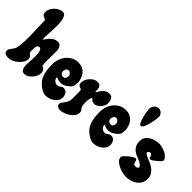

<svg xmlns="http://www.w3.org/2000/svg" viewBox="-0 -1423 2077 2077"><g transform="rotate(45 1038.5 -384.5)"><path d="M144 -775Q166 -775 178.5 -755.5Q191 -736 197 -705.5Q203 -675 203.5 -637.5Q204 -600 202.5 -563.5Q201 -527 198.5 -496Q196 -465 196 -448Q196 -437 196.5 -427Q197 -417 199 -406Q211 -422 224 -440Q237 -458 252.5 -473Q268 -488 286.5 -498Q305 -508 329 -508Q356 -508 369.5 -495.5Q383 -483 388.5 -464Q394 -445 394 -423Q394 -401 394 -383Q394 -340 393 -295.5Q392 -251 397 -209Q400 -203 408 -200Q416 -197 424.5 -190.5Q433 -184 439 -172Q445 -160 445 -137Q445 -116 434 -92.5Q423 -69 405.5 -49.5Q388 -30 366.5 -17Q345 -4 323 -4Q293 -4 281 -23Q269 -42 266.5 -68.5Q264 -95 267 -123.5Q270 -152 270 -172Q270 -184 271 -209.5Q272 -235 269.5 -261Q267 -287 259 -306.5Q251 -326 234 -326Q220 -326 212.5 -319Q205 -312 202 -302Q199 -292 199 -280Q199 -268 199 -258Q199 -253 198.5 -244.5Q198 -236 198.5 -227Q199 -218 201 -211Q203 -204 209 -203Q224 -190 232 -181Q240 -172 240 -151Q240 -124 223.5 -97.5Q207 -71 182.5 -50Q158 -29 128.5 -16.5Q99 -4 73 -4Q47 -4 27.5 -14Q8 -24 8 -56Q8 -65 16 -77Q24 -89 34 -102.5Q44 -116 53 -131Q62 -146 64 -161Q73 -211 74.5 -263Q76 -315 74.5 -367.5Q73 -420 70.5 -472Q68 -524 68 -574Q57 -582 46.5 -586Q36 -590 27.5 -595Q19 -600 13.5 -610.5Q8 -621 8 -642Q8 -667 20 -690.5Q32 -714 51.5 -733Q71 -752 95.5 -763.5Q120 -775 144 -775Z M648 -507Q685 -507 712.5 -494Q740 -481 758.5 -459Q777 -437 787 -407Q797 -377 800 -344Q795 -330 795.5 -315Q796 -300 788 -286Q780 -272 766.5 -259.5Q753 -247 737 -236.5Q721 -226 704 -220Q687 -214 671 -214Q657 -214 641 -216Q625 -218 614 -226L596 -230V-226Q596 -203 615 -186Q634 -169 656 -169Q669 -169 678.5 -173.5Q688 -178 695.5 -184Q703 -190 710.5 -194.5Q718 -199 729 -199Q764 -199 780.5 -175Q797 -151 797 -119Q797 -92 783 -70Q769 -48 747 -32.5Q725 -17 699 -9Q673 -1 648 -1Q624 -1 605 -11Q559 -34 531 -62.5Q503 -91 487.5 -126.5Q472 -162 466.5 -203.5Q461 -245 461 -293Q461 -333 474 -371.5Q487 -410 511.5 -440Q536 -470 570.5 -488.5Q605 -507 648 -507ZM596 -324Q596 -304 608 -291.5Q620 -279 641 -279Q659 -279 668.5 -293Q678 -307 678 -324Q678 -343 665 -357.5Q652 -372 633 -372Q616 -372 606 -356Q596 -340 596 -324Z M1127 -506Q1146 -506 1157.5 -497.5Q1169 -489 1175.5 -475.5Q1182 -462 1184.5 -446Q1187 -430 1187 -416Q1187 -399 1177.5 -380Q1168 -361 1153 -345Q1138 -329 1119.5 -319Q1101 -309 1083 -309Q1068 -309 1060 -312.5Q1052 -316 1046.5 -321Q1041 -326 1036.5 -331.5Q1032 -337 1024 -341Q1018 -335 1014.5 -323.5Q1011 -312 1009 -298.5Q1007 -285 1006.5 -272Q1006 -259 1006 -251Q1006 -216 1012 -200.5Q1018 -185 1024.5 -176Q1031 -167 1037 -159.5Q1043 -152 1043 -134Q1043 -105 1025 -80.5Q1007 -56 980 -38Q953 -20 922 -10Q891 0 866 0Q848 0 832 -11.5Q816 -23 816 -41Q816 -55 825.5 -68.5Q835 -82 847 -97.5Q859 -113 868.5 -133Q878 -153 878 -180V-281Q878 -288 876.5 -301Q875 -314 872 -320Q847 -327 834 -336.5Q821 -346 821 -375Q821 -397 831.5 -420Q842 -443 859 -462Q876 -481 897.5 -493Q919 -505 942 -505Q965 -505 977 -496.5Q989 -488 994.5 -474.5Q1000 -461 1000.5 -444Q1001 -427 1001 -410Q1008 -410 1016 -425Q1024 -440 1038 -458Q1052 -476 1073 -491Q1094 -506 1127 -506Z M1375 -507Q1412 -507 1439.5 -494Q1467 -481 1485.5 -459Q1504 -437 1514 -407Q1524 -377 1527 -344Q1522 -330 1522.5 -315Q1523 -300 1515 -286Q1507 -272 1493.5 -259.5Q1480 -247 1464 -236.5Q1448 -226 1431 -220Q1414 -214 1398 -214Q1384 -214 1368 -216Q1352 -218 1341 -226L1323 -230V-226Q1323 -203 1342 -186Q1361 -169 1383 -169Q1396 -169 1405.5 -173.5Q1415 -178 1422.5 -184Q1430 -190 1437.5 -194.5Q1445 -199 1456 -199Q1491 -199 1507.5 -175Q1524 -151 1524 -119Q1524 -92 1510 -70Q1496 -48 1474 -32.5Q1452 -17 1426 -9Q1400 -1 1375 -1Q1351 -1 1332 -11Q1286 -34 1258 -62.5Q1230 -91 1214.5 -126.5Q1199 -162 1193.5 -203.5Q1188 -245 1188 -293Q1188 -333 1201 -371.5Q1214 -410 1238.5 -440Q1263 -470 1297.5 -488.5Q1332 -507 1375 -507ZM1323 -324Q1323 -304 1335 -291.5Q1347 -279 1368 -279Q1386 -279 1395.5 -293Q1405 -307 1405 -324Q1405 -343 1392 -357.5Q1379 -372 1360 -372Q1343 -372 1333 -356Q1323 -340 1323 -324Z M1612 -771Q1640 -771 1660 -751.5Q1680 -732 1680 -704Q1680 -694 1677.5 -675Q1675 -656 1670.5 -633Q1666 -610 1660 -586Q1654 -562 1646 -542Q1638 -522 1629 -509.5Q1620 -497 1610 -497Q1596 -497 1583.5 -522Q1571 -547 1562 -580.5Q1553 -614 1548 -646.5Q1543 -679 1543 -694Q1543 -708 1548 -721.5Q1553 -735 1562.5 -746Q1572 -757 1584.5 -764Q1597 -771 1612 -771Z M1891 -504Q1910 -504 1937 -497Q1964 -490 1989 -477Q2014 -464 2031.5 -445.5Q2049 -427 2049 -404Q2049 -398 2034.5 -383Q2020 -368 2001 -352.5Q1982 -337 1964.5 -325.5Q1947 -314 1941 -314Q1933 -314 1926.5 -318Q1920 -322 1920 -330Q1918 -338 1916 -346.5Q1914 -355 1906 -360Q1899 -367 1889 -367Q1884 -367 1878 -365Q1872 -362 1866 -357Q1860 -352 1860 -344Q1860 -332 1875.5 -323Q1891 -314 1914 -304.5Q1937 -295 1964.5 -283Q1992 -271 2015 -252.5Q2038 -234 2053.5 -208Q2069 -182 2069 -145Q2069 -108 2052.5 -79.5Q2036 -51 2009.5 -32Q1983 -13 1950 -3.5Q1917 6 1884 6Q1862 6 1829.5 -1.5Q1797 -9 1767 -23.5Q1737 -38 1715.5 -59.5Q1694 -81 1694 -109Q1694 -118 1710 -135Q1726 -152 1746.5 -169Q1767 -186 1787.5 -199Q1808 -212 1817 -212Q1831 -212 1835.5 -202Q1840 -192 1843 -179.5Q1846 -167 1851 -157Q1856 -147 1872 -147Q1886 -147 1900 -151.5Q1914 -156 1914 -173Q1906 -192 1888 -203Q1870 -214 1848 -223Q1826 -232 1803 -242Q1780 -252 1761 -268Q1742 -284 1729.5 -308.5Q1717 -333 1717 -372Q1717 -407 1733 -432Q1749 -457 1774.5 -473Q1800 -489 1831 -496.5Q1862 -504 1891 -504Z"/></g></svg>

Font: r_Neptun CAT
Style: Regular
Weight: 400
Foundry: Peter Wiegel, CAT-Fonts
Version: Version 1.000;June 8, 2024;FontCreator 14.0.0.2814 32-bit